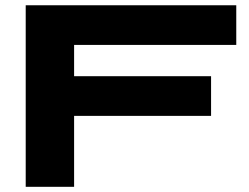

<svg xmlns="http://www.w3.org/2000/svg" viewBox="-20 -720 959 740"><path d="M890.6 -546.9H265.6V-426.3H793.5V-273.4H265.6V0H79.1V-699.7H890.6Z"/></svg>

Font: Wadik
Style: Bold
Weight: 700
Designer: Sasha Pavljenko
Version: Version 1.001;Fontself Maker 3.5.4